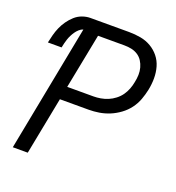

<svg xmlns="http://www.w3.org/2000/svg" viewBox="-124 -769 797 869"><g transform="rotate(20 275.0 -335.0)"><path d="M34 0 152 -610Q142 -607 133 -599Q124 -591 117.5 -581.5Q111 -572 106 -562Q101 -552 97.5 -541.5Q94 -531 91.5 -520.5Q89 -510 87 -500H21Q25 -519 30 -538Q35 -557 43 -575.5Q51 -594 63 -611Q75 -628 90.5 -642Q106 -656 125.5 -663Q145 -670 164 -670H350Q379 -670 406.5 -665Q434 -660 457 -646.5Q480 -633 496.5 -612.5Q513 -592 520.5 -566Q528 -540 528 -511.5Q528 -483 522 -454Q517 -430 508 -405.5Q499 -381 483 -359.5Q467 -338 444.5 -321.5Q422 -305 397.5 -295Q373 -285 348 -281Q323 -277 299 -277H160L106 0ZM172 -341H298Q315 -341 332.5 -344Q350 -347 367 -354Q384 -361 399.5 -373Q415 -385 425.5 -400Q436 -415 442.5 -432Q449 -449 452 -466Q456 -484 456.5 -502Q457 -520 452.5 -536.5Q448 -553 439 -567Q430 -581 416 -590Q402 -599 385.5 -602.5Q369 -606 351 -606H224Z"/></g></svg>

Font: Lode Term
Style: Italic
Weight: 400
Italic angle: -11°
Monospace: yes
Designer: Belleve Invis
Foundry: Belleve Invis
Version: Version 29.2.0